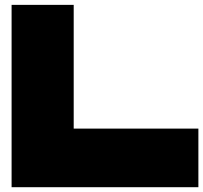

<svg xmlns="http://www.w3.org/2000/svg" viewBox="-20 -781 847 800"><path d="M28.3 -760.7Q92.8 -760.7 287.1 -760.7Q287.1 -571.3 287.1 -1Q222.7 -1 28.3 -1Q28.3 -190.4 28.3 -760.7ZM806.6 -1Q675.8 -1 283.2 -1Q283.2 -61.5 283.2 -245.1Q414.1 -245.1 806.6 -245.1Q806.6 -184.6 806.6 -1Z"/></svg>

Font: Star Wars
Style: Regular
Weight: 400
Version: Version 1.0